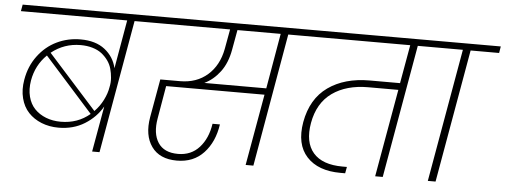

<svg xmlns="http://www.w3.org/2000/svg" viewBox="-49 -872 2664 1013"><g transform="rotate(5 1282.5 -365.5)"><path d="M465.8 0 508.8 -242.2Q475.6 -184.1 415.8 -147Q356 -109.9 277.8 -109.9Q228.5 -109.9 187.3 -126.5Q146 -143.1 117.9 -173.1Q89.8 -203.1 78.4 -248Q66.9 -293 76.2 -346.2Q88.4 -418.5 129.2 -473.1Q169.9 -527.8 228.3 -555.9Q286.6 -584 354 -584Q434.1 -584 482.7 -545.9Q531.2 -507.8 544.9 -448.2L589.8 -705.1H26.9L33.2 -740.2H787.1L779.8 -705.1H628.9L504.9 0ZM356.9 -554.2Q270 -554.2 202.1 -500L459 -213.9Q486.8 -242.2 504.6 -277.6Q522.5 -313 527.8 -347.2Q533.2 -371.6 531.2 -396.2Q529.3 -420.9 522.9 -443.8Q516.6 -466.8 502 -487.1Q487.3 -507.3 468 -522.2Q448.7 -537.1 419.9 -545.7Q391.1 -554.2 356.9 -554.2ZM287.1 -142.1Q376.5 -142.1 440.9 -196.8L184.1 -483.9Q126 -427.2 111.8 -345.2Q104 -298.3 114 -259.5Q124 -220.7 148.4 -195.3Q172.9 -169.9 208.5 -156Q244.1 -142.1 287.1 -142.1Z M1154.8 -600.1Q1142.1 -528.3 1106.9 -481.7Q1071.8 -435.1 1023.9 -412.1H1352.1L1402.8 -705.1H1173.8ZM716.8 -705.1 723.1 -740.2H1601.1L1594.7 -705.1H1442.9L1319.8 0H1278.8L1345.7 -377.9H824.7L794.9 -204.1Q780.8 -123.5 812.3 -75.2Q843.8 -26.9 918 -26.9Q987.3 -26.9 1030.8 -75Q1074.2 -123 1085.9 -201.2H1125Q1111.3 -107.4 1057.1 -49.3Q1002.9 8.8 915 8.8Q823.2 8.8 780.8 -50.8Q738.3 -110.4 754.9 -207L791 -410.2H895Q982.9 -410.2 1041 -461.2Q1099.1 -512.2 1115.7 -600.1L1134.8 -705.1Z M1530.8 -705.1 1537.1 -740.2H2287.1L2279.8 -705.1H2128.9L2004.9 0H1964.8L2046.9 -464.8H1887.7Q1772 -464.8 1697 -411.4Q1622.1 -357.9 1603 -251Q1585 -147.9 1633.3 -92Q1681.6 -36.1 1789.1 -36.1H1812L1805.7 -2H1780.8Q1662.1 -2 1601.8 -67.6Q1541.5 -133.3 1562 -252Q1584.5 -377 1671.9 -439Q1759.3 -501 1892.1 -501H2052.7L2088.9 -705.1Z M2243.7 0 2367.7 -705.1H2216.3L2222.7 -740.2H2565.4L2559.6 -705.1H2408.7L2284.7 0Z"/></g></svg>

Font: SVN-Poppins ExtraLight
Style: Italic
Weight: 200
Italic angle: -10°
Designer: Ninad Kale (Devanagari), Jonny Pinhorn (Latin)
Foundry: Indian Type Foundry
Version: Version 3.002 2017